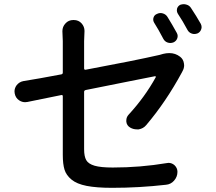

<svg xmlns="http://www.w3.org/2000/svg" viewBox="-20 -858 1040 924"><path d="M831.1 -699.2Q837.9 -686.5 833 -673.3Q828.1 -660.2 815.4 -654.3Q800.8 -648.4 786.6 -653.3Q772.5 -658.2 765.6 -671.9Q742.2 -716.8 721.7 -749Q714.8 -760.7 718.8 -773.4Q722.7 -786.1 735.4 -791Q749 -797.9 763.7 -793.5Q778.3 -789.1 786.1 -776.4Q808.6 -740.2 831.1 -699.2ZM384.8 -660.2V-528.3Q384.8 -521.5 392.6 -522.5Q627.9 -566.4 748 -593.8Q757.8 -596.7 764.6 -598.6Q780.3 -602.5 794.9 -602.5Q824.2 -602.5 846.7 -585Q862.3 -573.2 865.2 -552.7Q866.2 -547.9 866.2 -543.9Q866.2 -529.3 858.4 -515.6Q856.4 -512.7 855.5 -509.8Q778.3 -367.2 683.6 -255.9Q669.9 -239.3 647.5 -235.4Q642.6 -235.4 638.7 -235.4Q621.1 -235.4 606.4 -244.1Q589.8 -253.9 587.9 -272.5Q587.9 -275.4 587.9 -278.3Q587.9 -293.9 598.6 -305.7Q676.8 -390.6 729.5 -486.3Q730.5 -488.3 729 -490.2Q727.5 -492.2 725.6 -491.2Q724.6 -491.2 602.5 -466.8Q480.5 -442.4 392.6 -424.8Q384.8 -422.9 384.8 -416V-139.6Q384.8 -105.5 395 -87.4Q405.3 -69.3 435.1 -60.5Q464.8 -51.8 522.5 -51.8Q655.3 -51.8 783.2 -73.2Q787.1 -74.2 791 -74.2Q806.6 -74.2 819.3 -63.5Q834 -49.8 834 -31.2Q834 -6.8 817.4 11.7Q801.8 29.3 778.3 31.2Q650.4 45.9 519.5 45.9Q444.3 45.9 397 36.6Q349.6 27.3 324.2 6.3Q298.8 -14.6 290.5 -41.5Q282.2 -68.4 282.2 -112.3V-394.5Q282.2 -402.3 274.4 -400.4Q191.4 -383.8 111.3 -367.2Q105.5 -366.2 100.6 -366.2Q85.9 -366.2 72.3 -375Q54.7 -386.7 50.8 -408.2Q49.8 -413.1 49.8 -418Q49.8 -433.6 59.6 -447.3Q72.3 -463.9 92.8 -467.8Q161.1 -478.5 274.4 -500Q282.2 -501 282.2 -508.8V-660.2L280.3 -708Q280.3 -729.5 294.9 -745.1Q309.6 -761.7 333 -761.7H335Q358.4 -761.7 373 -745.1Q386.7 -729.5 386.7 -709ZM835.9 -792Q831.1 -799.8 831.1 -807.6Q831.1 -812.5 832 -816.4Q835.9 -829.1 847.7 -835Q856.4 -837.9 864.3 -837.9Q870.1 -837.9 877 -835.9Q891.6 -832 899.4 -819.3Q924.8 -781.2 946.3 -743.2Q950.2 -735.4 950.2 -727.5Q950.2 -722.7 948.2 -716.8Q943.4 -703.1 930.7 -697.3Q922.9 -694.3 915 -694.3Q909.2 -694.3 903.3 -696.3Q888.7 -701.2 881.8 -714.8Q859.4 -756.8 835.9 -792Z"/></svg>

Font: Gen Jyuu Gothic Medium
Style: Regular
Weight: 500
Designer: [Source Han Sans]
Ryoko NISHIZUKA  (kana & ideographs); Paul D. Hunt (Latin, Greek & Cyrillic); Wenlong ZHANG  (bopomofo
Version: Version 1.002.20150607